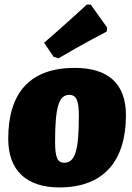

<svg xmlns="http://www.w3.org/2000/svg" viewBox="-20 -811 576 840"><path d="M447 -673 449 -690 377 -791H360C360 -791 267 -705 173 -624L214 -563L236 -556C339 -617 447 -673 447 -673ZM240 9C432 9 531 -105 531 -307C531 -447 451 -514 307 -514C112 -514 16 -406 16 -204C16 -62 99 9 240 9ZM261 -99C232 -99 221 -121 221 -191C221 -341 237 -396 283 -396C313 -396 325 -374 325 -304C325 -154 309 -99 261 -99Z"/></svg>

Font: Alegreya SC Black
Style: Italic
Weight: 900
Italic angle: -7°
Designer: Juan Pablo del Peral
Foundry: Huerta Tipografica
Version: Version 2.007;PS 002.007;hotconv 1.0.88;makeotf.lib2.5.64775